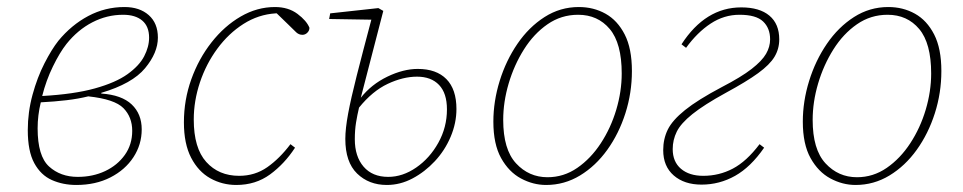

<svg xmlns="http://www.w3.org/2000/svg" viewBox="-20 -513 2738 546"><path d="M169 -388Q150 -364 130.5 -324Q111 -284 100 -240Q190 -245 249.5 -261.5Q309 -278 342.5 -302Q376 -326 390 -353Q404 -380 404 -406Q404 -438 384.5 -454.5Q365 -471 330 -471Q284 -471 242.5 -449.5Q201 -428 169 -388ZM197 13Q159 13 127.5 -1Q96 -15 77.5 -49Q59 -83 59 -143Q59 -194 72.5 -243.5Q86 -293 106.5 -333Q127 -373 146 -397Q183 -442 231 -467.5Q279 -493 334 -493Q377 -493 403 -470Q429 -447 429 -406Q429 -363 392.5 -319Q356 -275 268 -249V-247Q326 -243 354.5 -216Q383 -189 383 -145Q383 -102 359.5 -66Q336 -30 294 -8.5Q252 13 197 13ZM87 -148Q87 -69 119.5 -39.5Q152 -10 201 -10Q244 -10 279 -26.5Q314 -43 335 -72.5Q356 -102 356 -141Q356 -180 331 -205.5Q306 -231 231 -239Q203 -232 169 -228Q135 -224 96 -222Q87 -185 87 -148Z M652 13Q612 13 578 -6Q544 -25 523.5 -64.5Q503 -104 503 -165Q503 -229 524 -287.5Q545 -346 581.5 -392.5Q618 -439 664.5 -466Q711 -493 762 -493Q800 -493 826 -473.5Q852 -454 860 -434Q860 -426 854 -420Q848 -414 840 -414Q830 -414 822.5 -421Q815 -428 800 -443L767 -475H764Q715 -472 672.5 -445Q630 -418 598 -374.5Q566 -331 548.5 -278.5Q531 -226 531 -173Q531 -92 566.5 -52.5Q602 -13 660 -13Q705 -13 740 -37.5Q775 -62 806 -103L819 -93Q789 -47 748 -17Q707 13 652 13Z M989 -117Q989 -68 1014 -39Q1039 -10 1084 -10Q1125 -10 1163.5 -36.5Q1202 -63 1226.5 -107Q1251 -151 1251 -202Q1251 -248 1228.5 -271.5Q1206 -295 1166 -295Q1126 -295 1082.5 -274.5Q1039 -254 1001 -207Q996 -186 992.5 -164.5Q989 -143 989 -117ZM1080 13Q1029 13 995.5 -19.5Q962 -52 962 -118Q962 -147 970 -190Q978 -233 994.5 -298Q1011 -363 1036 -457L916 -459L919 -475L1056 -490L1070 -482L1006 -235Q1036 -273 1081.5 -295Q1127 -317 1168 -317Q1221 -317 1249.5 -288Q1278 -259 1278 -203Q1278 -163 1261.5 -124Q1245 -85 1216.5 -54.5Q1188 -24 1153 -5.5Q1118 13 1080 13Z M1533 13Q1496 13 1461.5 -5.5Q1427 -24 1405 -63.5Q1383 -103 1383 -167Q1383 -225 1401 -283Q1419 -341 1451.5 -388.5Q1484 -436 1528.5 -464.5Q1573 -493 1626 -493Q1668 -493 1702 -474Q1736 -455 1756.5 -415Q1777 -375 1777 -311Q1777 -249 1758.5 -191Q1740 -133 1707 -87Q1674 -41 1629.5 -14Q1585 13 1533 13ZM1537 -9Q1583 -9 1621.5 -35.5Q1660 -62 1688.5 -105.5Q1717 -149 1732.5 -201Q1748 -253 1748 -304Q1748 -390 1714 -430.5Q1680 -471 1624 -471Q1576 -471 1537 -444Q1498 -417 1470 -372.5Q1442 -328 1426.5 -275.5Q1411 -223 1411 -172Q1411 -88 1447.5 -48.5Q1484 -9 1537 -9Z M1975 12Q1926 12 1896 -14Q1866 -40 1866 -86Q1866 -118 1879 -144.5Q1892 -171 1928 -200Q1964 -229 2032 -265Q2088 -294 2117.5 -317Q2147 -340 2158.5 -360Q2170 -380 2170 -401Q2170 -433 2150 -452Q2130 -471 2083 -471Q2039 -471 2001 -446Q1963 -421 1931 -377L1918 -387Q1986 -492 2088 -492Q2140 -492 2168 -468.5Q2196 -445 2196 -401Q2196 -374 2182.5 -351.5Q2169 -329 2136 -305Q2103 -281 2044 -249Q1982 -215 1949 -188.5Q1916 -162 1904.5 -138.5Q1893 -115 1893 -89Q1893 -53 1916.5 -33Q1940 -13 1980 -13Q2025 -13 2064 -33.5Q2103 -54 2140 -103L2153 -93Q2115 -38 2070.5 -13Q2026 12 1975 12Z M2413 13Q2376 13 2341.5 -5.5Q2307 -24 2285 -63.5Q2263 -103 2263 -167Q2263 -225 2281 -283Q2299 -341 2331.5 -388.5Q2364 -436 2408.5 -464.5Q2453 -493 2506 -493Q2548 -493 2582 -474Q2616 -455 2636.5 -415Q2657 -375 2657 -311Q2657 -249 2638.5 -191Q2620 -133 2587 -87Q2554 -41 2509.5 -14Q2465 13 2413 13ZM2417 -9Q2463 -9 2501.5 -35.5Q2540 -62 2568.5 -105.5Q2597 -149 2612.5 -201Q2628 -253 2628 -304Q2628 -390 2594 -430.5Q2560 -471 2504 -471Q2456 -471 2417 -444Q2378 -417 2350 -372.5Q2322 -328 2306.5 -275.5Q2291 -223 2291 -172Q2291 -88 2327.5 -48.5Q2364 -9 2417 -9Z"/></svg>

Font: Source Serif 4 SmText ExtraLight
Style: Italic
Weight: 200
Italic angle: -12°
Designer: Frank Grießhammer
Foundry: Adobe
Version: Version 4.005;hotconv 1.1.0;makeotfexe 2.6.0